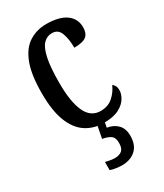

<svg xmlns="http://www.w3.org/2000/svg" viewBox="-195 -624 797 934"><g transform="rotate(-30 203.5 -157.0)"><path d="M231 10Q175 10 132 -18Q89 -46 65 -106.5Q41 -167 41 -265Q41 -372 65.5 -433.5Q90 -495 132.5 -521Q175 -547 227 -547Q300 -547 338 -519.5Q376 -492 376 -444Q376 -410 357 -394.5Q338 -379 289 -379Q289 -427 276.5 -461Q264 -495 229 -495Q202 -495 182 -475Q162 -455 151 -405Q140 -355 140 -266Q140 -160 166 -104Q192 -48 247 -48Q289 -48 316.5 -72.5Q344 -97 358 -130Q366 -124 371 -115Q376 -106 376 -91Q376 -70 362 -46.5Q348 -23 316.5 -6.5Q285 10 231 10ZM204 233Q192 233 173.5 230.5Q155 228 140 223V177Q171 185 192 185Q217 185 231.5 173Q246 161 246 130Q246 100 228.5 88.5Q211 77 184 73L200 -9H240L231 37Q266 42 288.5 64.5Q311 87 311 128Q311 180 281.5 206.5Q252 233 204 233Z"/></g></svg>

Font: Noto Serif Tamil ExtraCondensed Medium
Style: Regular
Weight: 500
Width: 2
Designer: Indian Type Foundry, Tom Grace, and the Monotype Design Team
Foundry: Monotype Imaging Inc.
Version: Version 2.004; ttfautohint (v1.8.4.7-5d5b)